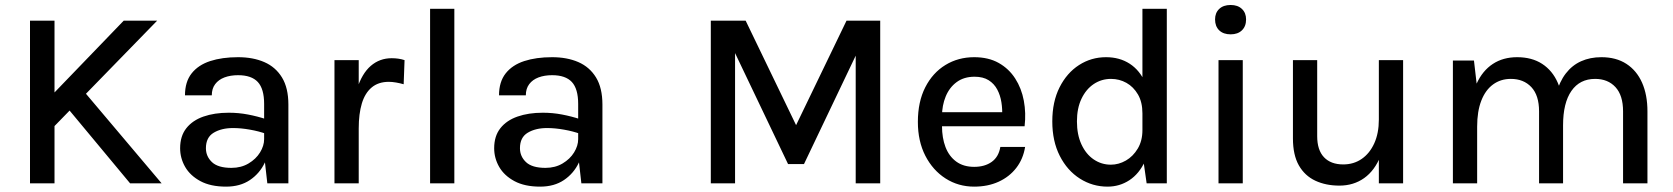

<svg xmlns="http://www.w3.org/2000/svg" viewBox="-20 -718 6554 752"><path d="M464.5 -637H595.5L183 -213.5V-345ZM300 -370.5 613 0H489.5L233 -308.5ZM97.5 -637H193.5V0H97.5Z M1027 0 1014.5 -110.5V-311Q1014.5 -370 989.8 -396.8Q965 -423.5 912.5 -423.5Q882.5 -423.5 859.2 -414.8Q836 -406 822.8 -388.5Q809.5 -371 809.5 -344.5H704.5Q704.5 -397.5 730.5 -430.5Q756.5 -463.5 803.2 -478.8Q850 -494 912.5 -494Q971 -494 1015.2 -474.8Q1059.5 -455.5 1084.5 -414.5Q1109.5 -373.5 1109.5 -308.5V0ZM865.5 13Q805 13 765 -8.5Q725 -30 705.2 -64.2Q685.5 -98.5 685.5 -137.5Q685.5 -185 709.8 -215.8Q734 -246.5 777 -261.5Q820 -276.5 876 -276.5Q914.5 -276.5 951.2 -269.5Q988 -262.5 1023 -251V-193.5Q994.5 -204 959 -210.2Q923.5 -216.5 893 -216.5Q847.5 -216.5 817 -198.2Q786.5 -180 786.5 -137.5Q786.5 -105.5 810.2 -83Q834 -60.5 886.5 -60.5Q924.5 -60.5 953.5 -77.8Q982.5 -95 998.5 -121Q1014.5 -147 1014.5 -173H1037.5Q1037.5 -123.5 1017.2 -81Q997 -38.5 958.8 -12.8Q920.5 13 865.5 13Z M1290 0V-482.5H1385V0ZM1359 -215Q1359 -308 1378.2 -369Q1397.5 -430 1432.2 -460Q1467 -490 1514 -490Q1528 -490 1540.2 -488.2Q1552.5 -486.5 1564.5 -482.5L1561 -388Q1547.5 -392 1531.5 -394.8Q1515.5 -397.5 1503 -397.5Q1462 -397.5 1435.8 -375.5Q1409.5 -353.5 1397.2 -312.8Q1385 -272 1385 -215Z M1664.5 0V-683.5H1759.5V0Z M2257 0 2244.5 -110.5V-311Q2244.5 -370 2219.8 -396.8Q2195 -423.5 2142.5 -423.5Q2112.5 -423.5 2089.2 -414.8Q2066 -406 2052.8 -388.5Q2039.5 -371 2039.5 -344.5H1934.5Q1934.5 -397.5 1960.5 -430.5Q1986.5 -463.5 2033.2 -478.8Q2080 -494 2142.5 -494Q2201 -494 2245.2 -474.8Q2289.5 -455.5 2314.5 -414.5Q2339.5 -373.5 2339.5 -308.5V0ZM2095.5 13Q2035 13 1995 -8.5Q1955 -30 1935.2 -64.2Q1915.5 -98.5 1915.5 -137.5Q1915.5 -185 1939.8 -215.8Q1964 -246.5 2007 -261.5Q2050 -276.5 2106 -276.5Q2144.5 -276.5 2181.2 -269.5Q2218 -262.5 2253 -251V-193.5Q2224.5 -204 2189 -210.2Q2153.5 -216.5 2123 -216.5Q2077.5 -216.5 2047 -198.2Q2016.5 -180 2016.5 -137.5Q2016.5 -105.5 2040.2 -83Q2064 -60.5 2116.5 -60.5Q2154.5 -60.5 2183.5 -77.8Q2212.5 -95 2228.5 -121Q2244.5 -147 2244.5 -173H2267.5Q2267.5 -123.5 2247.2 -81Q2227 -38.5 2188.8 -12.8Q2150.5 13 2095.5 13Z M2764 -637H2900.5L3102.5 -218.5H3093.5L3295.5 -637H3427.5V0H3331.5V-532.5H3347L3129 -75.5H3066.5L2849.5 -530H2859V0H2764Z M3795.5 13Q3733.5 13 3683.5 -19Q3633.5 -51 3604.2 -108Q3575 -165 3575 -240.5Q3575 -319.5 3604 -376.2Q3633 -433 3683 -463.5Q3733 -494 3795.5 -494Q3851.5 -494 3891.5 -471.5Q3931.5 -449 3956.2 -410.5Q3981 -372 3990 -323.5Q3999 -275 3993 -223.5H3651V-278.5H3928L3905 -263.5Q3906.5 -290 3902.2 -317.2Q3898 -344.5 3886 -367.2Q3874 -390 3852.2 -403.8Q3830.5 -417.5 3797 -417.5Q3755.5 -417.5 3727 -396.5Q3698.5 -375.5 3684 -340.2Q3669.5 -305 3669.5 -263V-224.5Q3669.5 -178 3683.2 -142Q3697 -106 3725.2 -85.2Q3753.5 -64.5 3795.5 -64.5Q3837 -64.5 3864.2 -84Q3891.5 -103.5 3898 -142.5H3995Q3987.5 -95.5 3960.5 -60.5Q3933.5 -25.5 3891.2 -6.2Q3849 13 3795.5 13Z M4318 13Q4259 13 4209.5 -18.5Q4160 -50 4130.8 -107.5Q4101.5 -165 4101.5 -242.5Q4101.5 -319.5 4130 -376Q4158.5 -432.5 4206.2 -463.2Q4254 -494 4312 -494Q4365 -494 4404.5 -468.5Q4444 -443 4465.8 -393.8Q4487.5 -344.5 4487.5 -274H4454.5Q4454.5 -318 4437 -348Q4419.5 -378 4391.8 -393.5Q4364 -409 4331.5 -409Q4294 -409 4263.8 -388.8Q4233.5 -368.5 4215.8 -331.2Q4198 -294 4198 -242.5Q4198 -190.5 4215.8 -152.2Q4233.5 -114 4263.8 -93.5Q4294 -73 4331 -73Q4361.5 -73 4389.8 -89.2Q4418 -105.5 4436.2 -136Q4454.5 -166.5 4454.5 -208.5H4487.5Q4487.5 -136.5 4464.8 -87Q4442 -37.5 4403.5 -12.2Q4365 13 4318 13ZM4471 0 4454.5 -115.5V-683.5H4550V0Z M4800 -583.5Q4771.5 -583.5 4755.2 -599.2Q4739 -615 4739 -642Q4739 -667.5 4755.2 -683Q4771.5 -698.5 4800 -698.5Q4828 -698.5 4844.2 -683Q4860.5 -667.5 4860.5 -642Q4860.5 -615 4844.2 -599.2Q4828 -583.5 4800 -583.5ZM4752.5 0V-482.5H4847.5V0Z M5380.5 -482.5H5475.5V0H5380.5ZM5044 -482.5H5139V-184.5Q5139 -130 5165.8 -102Q5192.5 -74 5241 -74Q5282 -74 5313.2 -95.5Q5344.5 -117 5362.5 -156.5Q5380.5 -196 5380.5 -250H5410.5Q5410.5 -165.5 5387.5 -107.8Q5364.5 -50 5323 -20.5Q5281.5 9 5226 9Q5173 9 5131.8 -10.2Q5090.5 -29.5 5067.2 -70.2Q5044 -111 5044 -176Z M6337 0V-282Q6337 -344.5 6307.2 -376.8Q6277.5 -409 6227.5 -409Q6167.5 -409 6134.8 -362Q6102 -315 6102 -227H6060.5Q6060.5 -296.5 6074 -347Q6087.5 -397.5 6112.5 -430Q6137.5 -462.5 6172.8 -478.2Q6208 -494 6252 -494Q6310 -494 6350.2 -467.8Q6390.5 -441.5 6411.5 -394Q6432.5 -346.5 6432.5 -282V0ZM5670.5 0V-481H5753L5763.5 -390.5Q5786.5 -441 5826.8 -467.5Q5867 -494 5922 -494Q5980 -494 6020.2 -467.8Q6060.5 -441.5 6081.2 -394Q6102 -346.5 6102 -282V0H6008V-282Q6008 -344.5 5977.8 -376.8Q5947.5 -409 5897.5 -409Q5857.5 -409 5827.8 -387.2Q5798 -365.5 5781.8 -323.8Q5765.5 -282 5765.5 -222V0Z"/></svg>

Font: Karla Medium
Style: Regular
Weight: 500
Designer: Jonathan Pinhorn
Version: Version 2.001